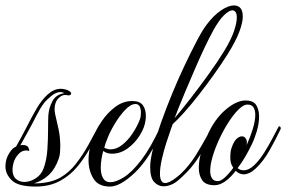

<svg xmlns="http://www.w3.org/2000/svg" viewBox="-30 -677 1054 707"><path d="M101 10Q37 10 13.5 -13Q-10 -36 -10 -64Q-10 -90 3 -111.5Q16 -133 29 -137Q38 -153 48.5 -172Q59 -191 68 -209Q86 -245 105 -277.5Q124 -310 146.5 -330Q169 -350 194 -350Q206 -350 219 -345Q232 -339 232 -333Q232 -329 228 -327Q224 -325 219 -326Q201 -331 186 -316Q171 -301 171 -275Q171 -271 171.5 -266.5Q172 -262 173 -257Q179 -233 185.5 -202Q192 -171 192 -139Q192 -127 191 -115Q190 -103 186 -92Q173 -55 150.5 -33.5Q128 -12 96 -2Q120 -1 146.5 -6.5Q173 -12 192 -23Q225 -42 250.5 -75Q276 -108 296 -144.5Q316 -181 332 -211Q333 -215 338 -215Q341 -215 343 -212.5Q345 -210 343 -207Q323 -170 302 -132.5Q281 -95 255 -63.5Q229 -32 193 -12Q154 10 101 10ZM60 -7Q80 -7 101 -20Q122 -33 131 -58Q142 -89 144.5 -127.5Q147 -166 147 -200Q147 -234 148 -252Q150 -280 163 -304.5Q176 -329 207 -334Q200 -338 193 -338Q176 -338 158 -323Q140 -308 131 -296Q117 -277 104 -251Q91 -225 75 -196L45 -142Q48 -143 54 -143Q70 -143 74.5 -134Q79 -125 77 -121Q74 -122 71.5 -122.5Q69 -123 67 -123Q50 -123 37.5 -109Q25 -95 20 -78Q18 -71 17 -64.5Q16 -58 16 -53Q16 -29 29 -18Q42 -7 60 -7Z M375 10Q332 10 314 -19.5Q296 -49 296 -87Q296 -110 301 -132Q306 -154 313 -173Q324 -200 344.5 -230.5Q365 -261 394 -283Q423 -305 457 -305Q485 -305 496 -289.5Q507 -274 507 -251Q507 -247 507 -243.5Q507 -240 506 -235Q503 -208 485 -179Q467 -150 440 -130.5Q413 -111 382 -111Q364 -111 350 -121Q341 -87 341 -59Q341 -36 349.5 -21Q358 -6 376 -6Q397 -6 426.5 -24.5Q456 -43 490.5 -88Q525 -133 561 -211Q561 -212 563 -212Q566 -212 569.5 -209.5Q573 -207 571 -205Q522 -94 467.5 -42Q413 10 375 10ZM377 -127Q399 -127 420 -143.5Q441 -160 458 -185.5Q475 -211 485 -237Q489 -248 489 -262Q489 -275 484.5 -284.5Q480 -294 469 -294Q451 -294 430 -271.5Q409 -249 391 -218.5Q373 -188 364 -163Q361 -156 358.5 -148.5Q356 -141 354 -133Q366 -127 377 -127Z M572 9Q553 9 538 -6.5Q523 -22 523 -62Q523 -89 534 -132Q545 -175 563.5 -227Q582 -279 604.5 -333.5Q627 -388 650.5 -437.5Q674 -487 694.5 -526Q715 -565 730 -585Q756 -620 783.5 -638.5Q811 -657 831 -657Q864 -657 864 -616Q864 -594 851 -559.5Q838 -525 808 -477Q786 -442 758.5 -403.5Q731 -365 703 -329Q675 -293 649.5 -264.5Q624 -236 606 -220Q606 -220 599 -200.5Q592 -181 582.5 -151.5Q573 -122 566 -91Q559 -60 559 -37Q559 -22 563.5 -12.5Q568 -3 578 -3Q593 -3 619 -23Q635 -35 650 -51.5Q665 -68 676.5 -84Q688 -100 692 -107Q701 -121 713.5 -143Q726 -165 737 -184.5Q748 -204 750 -209Q752 -211 753 -211Q755 -211 758 -208.5Q761 -206 759 -204Q735 -154 714.5 -119Q694 -84 673 -59.5Q652 -35 626 -13Q615 -3 600.5 3Q586 9 572 9ZM613 -242Q637 -270 670 -312.5Q703 -355 737 -402Q771 -449 796 -490Q821 -531 831.5 -562Q842 -593 842 -612Q842 -639 825 -639Q814 -639 795.5 -621.5Q777 -604 756 -566Q741 -539 723 -501Q705 -463 687 -421Q669 -379 653 -341.5Q637 -304 626.5 -277Q616 -250 613 -242Z M760 5Q727 5 714.5 -13.5Q702 -32 702 -59Q702 -88 712 -120.5Q722 -153 731 -173Q758 -236 799 -271.5Q840 -307 874 -307Q903 -307 913.5 -290Q924 -273 924 -248Q924 -222 915.5 -193.5Q907 -165 897 -145Q885 -120 872 -98Q859 -76 845 -58Q854 -50 867 -50Q887 -50 906.5 -69Q926 -88 943.5 -116Q961 -144 974.5 -170Q988 -196 995 -209Q997 -212 999 -212Q1001 -212 1003 -208.5Q1005 -205 1003 -201Q987 -167 963.5 -125Q940 -83 911 -56Q899 -45 888 -40Q877 -35 868 -35Q851 -35 838 -48Q819 -23 799 -9Q779 5 760 5ZM772 -10Q783 -10 798 -23.5Q813 -37 829 -59Q829 -59 823.5 -69Q818 -79 818 -99Q818 -107 819 -116.5Q820 -126 824 -136Q831 -156 841 -165.5Q851 -175 861 -175Q870 -175 875.5 -166.5Q881 -158 878 -142Q892 -173 901 -202.5Q910 -232 910 -254Q910 -271 903.5 -281.5Q897 -292 881 -292Q867 -292 849 -274.5Q831 -257 812.5 -228.5Q794 -200 778.5 -167Q763 -134 753.5 -102.5Q744 -71 744 -48Q744 -31 750.5 -20.5Q757 -10 772 -10Z"/></svg>

Font: Mea Culpa
Style: Regular
Weight: 400
Designer: Robert E. Leuschke
Foundry: Robert E. Leuschke
Version: Version 1.010; ttfautohint (v1.8.3)